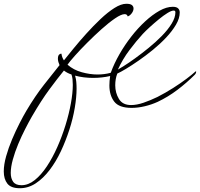

<svg xmlns="http://www.w3.org/2000/svg" viewBox="-94 -554 1060 1018"><path d="M11 444Q-36 444 -55 419.5Q-74 395 -74 355Q-74 319 -61.5 274.5Q-49 230 -30 185Q-11 140 9.5 100Q30 60 46 33Q93 -46 139.5 -105Q186 -164 222 -209Q220 -211 220 -214Q213 -229 213 -243Q213 -261 222 -266.5Q231 -272 232 -268Q235 -248 245 -234Q265 -259 296 -297Q327 -335 364 -376Q401 -417 439 -453Q477 -489 512.5 -511.5Q548 -534 576 -534Q597 -534 605.5 -527Q614 -520 614 -509Q614 -496 604 -483Q594 -470 583 -467Q580 -479 567 -479Q549 -479 516 -456.5Q483 -434 444.5 -399.5Q406 -365 368.5 -327.5Q331 -290 303 -258.5Q275 -227 264 -211Q296 -183 339.5 -171Q383 -159 423 -159Q460 -159 493 -168Q493 -168 493 -168.5Q493 -169 494 -170Q511 -217 539 -266Q567 -315 602 -360Q637 -405 675.5 -440.5Q714 -476 751.5 -497Q789 -518 822 -518Q842 -518 850.5 -509.5Q859 -501 859 -488Q859 -457 839 -423Q819 -389 787 -355Q755 -321 717 -290Q679 -259 641.5 -233Q604 -207 574 -189Q544 -171 528 -164Q517 -136 517 -102Q517 -62 536.5 -29.5Q556 3 601 3Q631 3 667.5 -9.5Q704 -22 741 -40Q784 -62 824 -87.5Q864 -113 894.5 -136Q925 -159 939 -172Q943 -176 945 -176Q946 -176 946 -174Q946 -165 938 -157Q896 -115 846.5 -77.5Q797 -40 742 -14Q709 1 673 9.5Q637 18 604 18Q537 18 511.5 -15.5Q486 -49 486 -101Q486 -113 487 -125.5Q488 -138 490 -151Q469 -146 446 -143.5Q423 -141 400 -141Q348 -141 304 -153Q304 -150 305 -149Q309 -136 310.5 -119.5Q312 -103 312 -84Q312 -39 302.5 17.5Q293 74 274 133Q255 192 229 247.5Q203 303 169 347.5Q135 392 95.5 418Q56 444 11 444ZM531 -185Q538 -189 563 -204.5Q588 -220 622.5 -245Q657 -270 694 -300Q731 -330 763.5 -363Q796 -396 816 -428.5Q836 -461 836 -489Q836 -498 827 -498Q815 -498 794 -485Q773 -472 748.5 -452Q724 -432 701 -411Q678 -390 663 -374Q629 -337 592.5 -288.5Q556 -240 531 -185ZM20 428Q56 428 90 401Q124 374 154.5 328Q185 282 210 225.5Q235 169 253.5 109Q272 49 282 -6.5Q292 -62 292 -104Q292 -120 290.5 -134Q289 -148 285 -159Q261 -167 245 -180Q210 -137 167.5 -79.5Q125 -22 75 64Q59 92 39.5 130Q20 168 2.5 210Q-15 252 -26 292Q-37 332 -37 363Q-37 392 -24 410Q-11 428 20 428Z"/></svg>

Font: WindSong
Style: Regular
Weight: 400
Designer: Robert E. Leuschke
Foundry: Robert E. Leuschke
Version: Version 1.010; ttfautohint (v1.8.3)